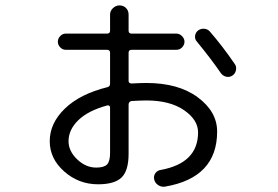

<svg xmlns="http://www.w3.org/2000/svg" viewBox="-20 -655 1040 718"><path d="M380.9 -260.7Q309.6 -241.2 272.9 -205.6Q236.3 -169.9 236.3 -127Q236.3 -89.8 268.6 -59.1Q300.8 -28.3 339.8 -28.3Q369.1 -28.3 380.4 -40Q391.6 -51.8 391.6 -83V-252.9Q391.6 -257.8 388.2 -259.8Q384.8 -261.7 380.9 -260.7ZM346.7 34.2Q274.4 34.2 220.2 -13.7Q166 -61.5 166 -127Q166 -194.3 222.7 -249Q279.3 -303.7 381.8 -329.1Q391.6 -331.1 391.6 -342.8V-458Q391.6 -468.8 379.9 -468.8H225.6Q213.9 -468.8 205.1 -478Q196.3 -487.3 196.3 -499Q196.3 -510.7 205.1 -520Q213.9 -529.3 225.6 -529.3H379.9Q391.6 -529.3 391.6 -540V-600.6Q391.6 -614.3 402.3 -624.5Q413.1 -634.8 427.2 -634.8Q441.4 -634.8 451.2 -625Q460.9 -615.2 460.9 -600.6V-540Q460.9 -529.3 472.7 -529.3H639.6Q651.4 -529.3 660.6 -520Q669.9 -510.7 669.9 -499Q669.9 -487.3 661.1 -478Q652.3 -468.8 639.6 -468.8H472.7Q460.9 -468.8 460.9 -458V-352.5Q460.9 -342.8 472.7 -342.8Q506.8 -344.7 527.3 -344.7Q647.5 -344.7 719.7 -291Q792 -237.3 792 -163.1Q792 9.8 596.7 43Q583 44.9 571.3 37.1Q559.6 29.3 556.6 16.1Q553.7 2.9 561 -7.3Q568.4 -17.6 581.1 -19.5Q720.7 -44.9 720.7 -160.2Q720.7 -207 668 -243.2Q615.2 -279.3 527.3 -279.3Q507.8 -279.3 472.7 -277.3Q460.9 -275.4 460.9 -263.7V-80.1Q460.9 -16.6 434.6 8.8Q408.2 34.2 346.7 34.2ZM765.6 -536.1Q811.5 -483.4 858.4 -415Q865.2 -405.3 862.3 -392.1Q859.4 -378.9 848.6 -372.1Q837.9 -365.2 825.7 -368.2Q813.5 -371.1 805.7 -381.8Q769.5 -434.6 715.8 -500Q708 -508.8 709.5 -521Q710.9 -533.2 720.7 -541Q731.4 -548.8 744.6 -547.4Q757.8 -545.9 765.6 -536.1Z"/></svg>

Font: Rounded-X Mgen+ 1m regular
Style: Regular
Weight: 400
Designer: [Source Han Sans]
Ryoko NISHIZUKA  (kana & ideographs); Paul D. Hunt (Latin, Greek & Cyrillic); Wenlong ZHANG  (bopomofo
Version: Version 1.059.20150602